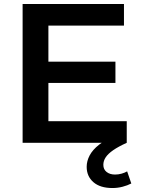

<svg xmlns="http://www.w3.org/2000/svg" viewBox="-20 -720 710 968"><path d="M214 -409H562V-302H214ZM224 -109H619V0H94V-700H605V-591H224ZM547 228Q485 228 451 198.5Q417 169 417 121Q417 92 432 63.5Q447 35 479.5 9.5Q512 -16 564 -37L619 0Q577 19 551 37Q525 55 513 73Q501 91 501 111Q501 134 517.5 147Q534 160 560 160Q577 160 593 155.5Q609 151 621 144L642 205Q623 215 598 221.5Q573 228 547 228Z"/></svg>

Font: MOST Montserrat SemiBold
Style: Regular
Weight: 600
Designer: Julieta Ulanovsky
Foundry: Julieta Ulanovsky
Version: Version 8.000;March 11, 2024;FontCreator 15.0.0.2926 64-bit